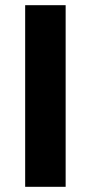

<svg xmlns="http://www.w3.org/2000/svg" viewBox="-20 -720 349 740"><path d="M77 0H233V-700H77Z"/></svg>

Font: Fixel Display Bold
Style: Bold
Weight: 700
Designer: AlfaBravo + MacPaw
Foundry: Kyrylo Tkachov, Marchela Mozhyna, Serhii Makarenko, Maria Weinstein, Zakhar Kryvoshyya
Version: Version 1.211